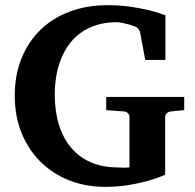

<svg xmlns="http://www.w3.org/2000/svg" viewBox="-20 -707 756 743"><path d="M642.1 -275.9Q632.8 -274.9 626 -269.3Q619.1 -263.7 619.1 -253.9V-30.8Q589.4 -17.6 553.2 -7.3Q522 1.5 479.7 8.8Q437.5 16.1 387.2 16.1Q312 16.1 248 -9Q184.1 -34.2 137.2 -80.6Q90.3 -127 63.7 -191.9Q37.1 -256.8 37.1 -336.9Q37.1 -418 64 -482.9Q90.8 -547.9 138.4 -593.3Q186 -638.7 251.7 -662.8Q317.4 -687 395 -687Q444.3 -687 485.4 -680.9Q526.4 -674.8 556.6 -667.5Q591.8 -658.7 620.1 -647.9V-475.1H542L522 -583Q521 -588.4 515.6 -595Q510.3 -601.6 503.9 -604Q480.5 -612.8 460.4 -616.9Q440.4 -621.1 432.1 -621.1Q388.7 -621.1 353.8 -610.1Q318.8 -599.1 292.2 -579.8Q265.6 -560.5 246.6 -534.2Q227.5 -507.8 215.3 -476.6Q203.1 -445.3 197.5 -410.9Q191.9 -376.5 191.9 -340.8Q191.9 -276.4 208 -224.4Q224.1 -172.4 255.1 -135.5Q286.1 -98.6 331.5 -78.9Q377 -59.1 436 -59.1Q442.9 -59.1 452.9 -58.3Q462.9 -57.6 481 -59.1V-253.9Q481 -263.7 474.1 -269.8Q467.3 -275.9 458 -275.9L391.1 -280.8V-332H692.9V-280.8Z"/></svg>

Font: Charis SIL
Style: Bold
Weight: 700
Foundry: SIL International
Version: Version 4.112